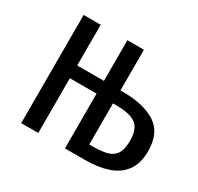

<svg xmlns="http://www.w3.org/2000/svg" viewBox="-121 -685 857 830"><g transform="rotate(30 307.5 -270.0)"><path d="M375.4 -540V-336.9H389.2Q491.8 -336.9 551 -298.7Q610.3 -260.5 610.3 -169.7Q610.3 -107.2 582.8 -70Q555.4 -32.8 506.4 -16.4Q457.4 0 392.3 0H292.8V-273.3H159.5V0H74.4V-540H159.5V-336.9H292.8V-540ZM393.3 -272.3H375.4V-67.2H394.4Q432.8 -67.2 461 -73.8Q489.2 -80.5 504.6 -102.1Q520 -123.6 520 -169.2Q520 -229.2 489.2 -250.8Q458.5 -272.3 393.3 -272.3Z"/></g></svg>

Font: FiraCode Nerd Font
Style: Regular
Weight: 400
Designer: Carrois Corporate, Edenspiekermann AG, Nikita Prokopov
Foundry: Carrois Corporate, Edenspiekermann AG, Nikita Prokopov
Version: Version 6.002;Nerd Fonts 3.4.0